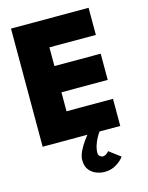

<svg xmlns="http://www.w3.org/2000/svg" viewBox="-129 -739 796 1036"><g transform="rotate(-15 269.0 -221.0)"><path d="M36 -660H469.5V-508.5H210V-404H468.5V-257.5H210V-151.5H469.5V0H36ZM324 218Q303 218 279.5 209.2Q256 200.5 239.8 180.2Q223.5 160 223.5 125.5Q223.5 103 236.5 75.8Q249.5 48.5 268.5 22.8Q287.5 -3 305 -22L354.5 -1Q345.5 10.5 335.8 28.8Q326 47 319.2 68Q312.5 89 312.5 109.5Q312.5 120.5 320.8 127.5Q329 134.5 335.5 134.5Q348 134.5 357.2 127.5Q366.5 120.5 371 114.5L433.5 161.5Q422 180 392.8 199Q363.5 218 324 218Z"/></g></svg>

Font: League Spartan Thin ExtraBold
Style: Regular
Weight: 800
Version: Version 2.002